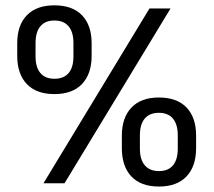

<svg xmlns="http://www.w3.org/2000/svg" viewBox="-20 -670 781 702"><path d="M139 0 526.5 -639H603.5L216 0ZM561 12Q495 12 460.2 -25Q425.5 -62 425.5 -128V-174Q425.5 -239.5 460.5 -276.5Q495.5 -313.5 561 -313.5Q627 -313.5 662 -277Q697 -240.5 697 -174V-128Q697 -62 662 -25Q627 12 561 12ZM561 -44.5Q595 -44.5 612.5 -65.5Q630 -86.5 630 -126.5V-175Q630 -215.5 612.2 -236.5Q594.5 -257.5 561 -257.5Q527 -257.5 509.2 -236.5Q491.5 -215.5 491.5 -175V-126.5Q491.5 -86.5 509.5 -65.5Q527.5 -44.5 561 -44.5ZM179 -326Q113 -326 78 -362.8Q43 -399.5 43 -465.5V-512Q43 -577.5 78 -614Q113 -650.5 179 -650.5Q245 -650.5 280 -614Q315 -577.5 315 -512V-465.5Q315 -400 280 -363Q245 -326 179 -326ZM179 -382Q213 -382 230.8 -402.8Q248.5 -423.5 248.5 -464V-513Q248.5 -552.5 230.8 -573.8Q213 -595 179 -595Q145 -595 127.5 -573.8Q110 -552.5 110 -513V-464Q110 -423.5 127.8 -402.8Q145.5 -382 179 -382Z"/></svg>

Font: Anek Telugu
Style: Regular
Weight: 400
Designer: Omkar Bhoir (Telugu), Yesha Goshar (Latin)
Foundry: Ek Type
Version: Version 1.003